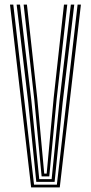

<svg xmlns="http://www.w3.org/2000/svg" viewBox="-20 -820 397 840"><path d="M116.2 0 23.7 -800H38.1L128.9 -12.1H228.8L319.5 -800H334L241.5 0ZM138.8 -24.2 103.4 -372.1 52.8 -800H67.6L117.2 -379.9L151.7 -36.2H205.9L240.4 -379.9L290 -800H304.9L254.2 -372.1L218.9 -24.2ZM162.1 -48.3 129.9 -385.6 83.4 -800H97.8L142.9 -391.2L173.5 -60.4H184.2L214.8 -391.2L259.9 -800H274.3L227.8 -385.6L195.6 -48.3Z"/></svg>

Font: Big Shoulders Inline Thin
Style: Regular
Weight: 100
Designer: Patric King
Foundry: XO Type Co
Version: Version 2.002